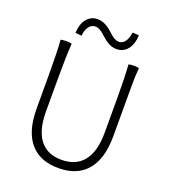

<svg xmlns="http://www.w3.org/2000/svg" viewBox="-165 -1044 1035 1175"><g transform="rotate(20 352.5 -456.5)"><path d="M352 13Q241 13 178 -50Q103 -125 103 -285V-507Q103 -647 97 -729Q102 -734 133 -734Q165 -734 169 -729Q163 -647 163 -509V-288Q163 -155 220 -93Q267 -41 352 -41Q438 -41 487 -93Q545 -155 545 -288V-509Q545 -647 539 -729Q544 -734 573 -734Q603 -734 607 -729Q602 -684 602 -618V-507V-285Q602 -125 526 -50Q463 13 352 13ZM437 -793Q407 -793 380 -809Q364 -818 337 -842Q316 -861 305 -868Q287 -879 269 -879Q245 -879 228.5 -856.5Q212 -834 209 -797L168 -801Q170 -856 196 -890Q223 -926 268 -926Q315 -926 362 -883Q365 -881 370 -876Q390 -858 401 -851Q419 -840 436 -840Q460 -840 475.5 -862Q491 -884 496 -922L538 -919Q536 -863 510 -829Q482 -793 437 -793Z"/></g></svg>

Font: GenSekiGothic TW L
Style: Regular
Weight: 300
Version: Version 1.501;PS 1;hotconv 16.6.51;makeotf.lib2.5.65220